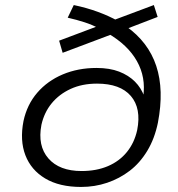

<svg xmlns="http://www.w3.org/2000/svg" viewBox="-20 -732 703 760"><path d="M301 8Q215 8 159 -25.5Q103 -59 80.5 -117.5Q58 -176 73 -253Q87 -318 127.5 -365Q168 -412 228.5 -437.5Q289 -463 362 -463Q414 -463 451.5 -448.5Q489 -434 514 -409Q539 -384 551 -350H547Q558 -426 522 -490Q486 -554 407 -600L430 -599L228 -523L214 -571L371 -630V-620Q345 -634 314 -644Q283 -654 248 -662L272 -712Q324 -701 367.5 -685Q411 -669 447 -649L426 -651L589 -712L604 -665L479 -617V-628Q567 -566 598.5 -471Q630 -376 605 -246Q592 -183 563 -135Q534 -87 493.5 -56Q453 -25 404 -8.5Q355 8 301 8ZM303 -55Q362 -55 407.5 -74.5Q453 -94 482.5 -130.5Q512 -167 523 -217Q540 -303 498 -352Q456 -401 364 -401Q305 -401 259.5 -380Q214 -359 184.5 -323Q155 -287 144 -238Q128 -155 171.5 -105Q215 -55 303 -55Z"/></svg>

Font: Nunito Sans 7pt SemiExpanded Light
Style: Italic
Weight: 300
Width: 6
Italic angle: -9°
Designer: Vernon Adams
Foundry: Vernon Adams
Version: Version 3.101;gftools[0.9.27]